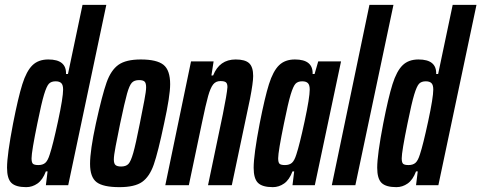

<svg xmlns="http://www.w3.org/2000/svg" viewBox="-20 -763 1983 791"><path d="M9 -72Q9 -125 34 -255Q55 -362 72 -416Q89 -470 113.5 -494Q138 -518 179 -518Q254 -518 252 -458H260L320 -743H418L261 0H169L176 -57H169Q156 -22 134.5 -7Q113 8 88 8Q45 8 27 -9.5Q9 -27 9 -72ZM185 -127Q198 -166 219 -263.5Q240 -361 240 -394Q240 -413 232.5 -420.5Q225 -428 209 -428Q191 -428 181.5 -418Q172 -408 161.5 -373.5Q151 -339 134 -255Q110 -138 110 -111Q110 -93 116 -88Q122 -83 138 -83Q156 -83 166.5 -92Q177 -101 185 -127Z M351 -88Q351 -143 375 -254Q401 -372 419 -423Q437 -474 468 -496Q499 -518 560 -518Q626 -518 653.5 -496Q681 -474 681 -416Q681 -368 656 -254Q631 -135 613.5 -85Q596 -35 565.5 -13.5Q535 8 472 8Q405 8 378 -12.5Q351 -33 351 -88ZM556 -254Q567 -309 574.5 -348.5Q582 -388 582 -403Q582 -421 575.5 -427Q569 -433 553 -433Q533 -433 523 -422Q513 -411 503.5 -377.5Q494 -344 475 -254Q464 -200 456.5 -161Q449 -122 449 -106Q449 -89 456 -83Q463 -77 479 -77Q499 -77 509 -87.5Q519 -98 529 -133Q539 -168 556 -254Z M767 -510H860L851 -452H858Q884 -518 951 -518Q990 -518 1006.5 -502.5Q1023 -487 1023 -450Q1023 -423 1010 -356L935 0H837L898 -292Q915 -376 917 -404Q917 -419 910.5 -424Q904 -429 888 -429Q869 -429 858 -415Q847 -401 837.5 -367.5Q828 -334 812 -257L758 0H661Z M1025 -72Q1025 -125 1050 -255Q1071 -362 1088 -416Q1105 -470 1129.5 -494Q1154 -518 1195 -518Q1270 -518 1268 -458H1276L1291 -510H1385L1277 0H1185L1192 -57H1185Q1172 -22 1150.5 -7Q1129 8 1104 8Q1061 8 1043 -9.5Q1025 -27 1025 -72ZM1201 -127Q1214 -166 1235 -263.5Q1256 -361 1256 -394Q1256 -413 1248.5 -420.5Q1241 -428 1225 -428Q1207 -428 1197.5 -418Q1188 -408 1177.5 -373.5Q1167 -339 1150 -255Q1126 -138 1126 -111Q1126 -93 1132 -88Q1138 -83 1154 -83Q1172 -83 1182.5 -92Q1193 -101 1201 -127Z M1347 0 1502 -743H1601L1444 0Z M1534 -72Q1534 -125 1559 -255Q1580 -362 1597 -416Q1614 -470 1638.5 -494Q1663 -518 1704 -518Q1779 -518 1777 -458H1785L1845 -743H1943L1786 0H1694L1701 -57H1694Q1681 -22 1659.5 -7Q1638 8 1613 8Q1570 8 1552 -9.5Q1534 -27 1534 -72ZM1710 -127Q1723 -166 1744 -263.5Q1765 -361 1765 -394Q1765 -413 1757.5 -420.5Q1750 -428 1734 -428Q1716 -428 1706.5 -418Q1697 -408 1686.5 -373.5Q1676 -339 1659 -255Q1635 -138 1635 -111Q1635 -93 1641 -88Q1647 -83 1663 -83Q1681 -83 1691.5 -92Q1702 -101 1710 -127Z"/></svg>

Font: Saira Ultra Condensed
Style: Bold Italic
Weight: 700
Width: 1
Italic angle: -12°
Designer: Hector Gatti with collaboration of the Omnibus-Type team
Foundry: Omnibus-Type
Version: Version 1.001; ttfautohint (v1.8)